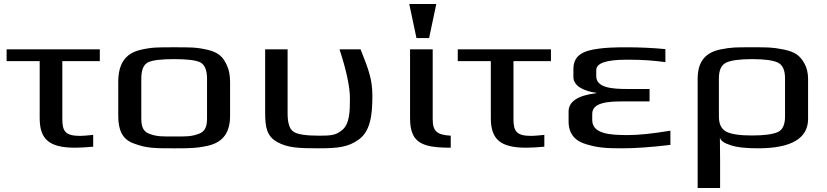

<svg xmlns="http://www.w3.org/2000/svg" viewBox="-20 -730 4127 958"><path d="M291 -136V-425H478V-484H13V-425H178V-141C178 -36 224 7 355 7C380 7 410 5 445 2V-57C416 -54 394 -52 380 -52C307 -52 291 -74 291 -136Z M1128 -321C1128 -353 1123 -380 1113 -402C1094 -445 1073 -467 1018 -481C958 -495 928 -494 849 -494C770 -494 739 -495 680 -481C600 -462 570 -405 570 -321V-153C570 -82 589 -35 648 -14C711 10 753 10 849 10C925 10 960 10 1018 -3C1096 -21 1128 -72 1128 -153ZM1013 -140C1013 -100 1005 -74 971 -62C933 -48 908 -49 849 -49C789 -49 764 -48 726 -62C693 -74 685 -100 685 -140V-336C685 -381 696 -408 719 -419C741 -430 785 -435 849 -435C913 -435 956 -430 979 -419C1001 -408 1013 -381 1013 -336Z M1569 10C1667 10 1717 4 1769 -33C1828 -75 1838 -154 1838 -252C1838 -292 1833 -328 1824 -359C1816 -390 1800 -432 1779 -484H1674C1709 -377 1726 -296 1726 -239C1726 -171 1724 -110 1686 -80C1655 -55 1632 -53 1571 -53C1504 -53 1461 -60 1443 -74C1424 -87 1415 -118 1415 -165V-484H1303V-166C1303 -95 1312 -50 1362 -22C1415 8 1472 10 1569 10Z M2139 -136V-484H2026V-141C2026 -108 2030 -82 2039 -62C2064 -3 2132 7 2229 7V-53C2159 -57 2139 -76 2139 -136ZM2121 -540 2157 -710H2022L2058 -540Z M2542 -136V-425H2729V-484H2264V-425H2429V-141C2429 -36 2475 7 2606 7C2631 7 2661 5 2696 2V-57C2667 -54 2645 -52 2631 -52C2558 -52 2542 -74 2542 -136Z M2935 -131V-162C2935 -220 3017 -224 3090 -224H3221V-286H3111C3037 -286 2955 -291 2955 -350V-380C2955 -415 3005 -432 3105 -432H3125C3184 -432 3242 -428 3300 -420V-485C3237 -491 3172 -494 3106 -494C3046 -494 2999 -492 2966 -487C2889 -477 2841 -454 2841 -385V-346C2841 -298 2900 -274 2955 -267V-265C2863 -254 2817 -223 2817 -174V-124C2817 -63 2849 -26 2906 -10C2966 8 3006 10 3088 10C3152 10 3231 4 3325 -7V-78C3235 -63 3165 -56 3113 -56C3026 -56 2935 -61 2935 -131Z M3572 -44C3575 -29 3592 -16 3624 -6C3655 5 3701 10 3762 10C3928 10 4012 -39 4012 -137V-336C4012 -365 4006 -390 3995 -411C3973 -452 3948 -471 3890 -483C3831 -495 3805 -494 3731 -494C3656 -494 3631 -495 3573 -483C3494 -466 3461 -417 3461 -336V208H3573V71C3573 50 3572 -23 3572 -44ZM3897 -149C3897 -108 3885 -82 3861 -71C3836 -60 3793 -54 3732 -54C3672 -54 3629 -60 3604 -73C3579 -86 3567 -111 3567 -149V-339C3567 -380 3579 -406 3604 -418C3628 -429 3671 -435 3733 -435C3795 -435 3837 -429 3861 -418C3885 -406 3897 -380 3897 -339Z"/></svg>

Font: Gamestation Extended
Style: Regular
Weight: 400
Width: 7
Designer: Jonas Hecksher
Foundry: Jonas Hecksher, Playtypeª, e-types AS
Version: Version 1.003